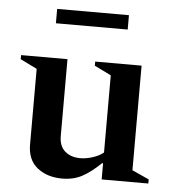

<svg xmlns="http://www.w3.org/2000/svg" viewBox="-49 -691 676 746"><g transform="rotate(5 289.0 -317.5)"><path d="M221 10Q162 10 123.5 -20.5Q85 -51 85 -111V-406L20 -438V-454H201V-154Q201 -115 224 -95Q247 -75 284 -75Q306 -75 331.5 -83Q357 -91 374 -105V-406L309 -438V-454H490V-46L556 -16V0H374V-63H370Q333 -27 299 -8.5Q265 10 221 10ZM144 -589V-645H424V-589Z"/></g></svg>

Font: Spectral SemiBold
Style: Regular
Weight: 600
Designer: Jean-Baptiste Levee
Foundry: Production Type
Version: Version 2.001